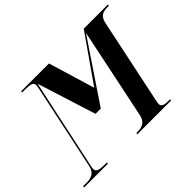

<svg xmlns="http://www.w3.org/2000/svg" viewBox="-177 -966 1218 1218"><g transform="rotate(-45 432.0 -357.0)"><path d="M-32 0H181L183 -10H174C117 -10 92 -14 92 -43C92 -49 93 -60 97 -74L225 -674L350 -279H397L670 -685L543 -75C532 -20 496 -10 458 -10H447L445 0H748L750 -10H737C703 -10 677 -14 677 -41C677 -47 680 -61 682 -72L802 -643C813 -697 847 -704 883 -704H894L896 -714H679L461 -402L367 -714H118L116 -704H142C186 -704 213 -700 213 -673C213 -666 211 -655 206 -633L87 -72C75 -19 40 -10 -5 -10H-31Z"/></g></svg>

Font: Noto Serif Display Condensed
Style: Bold Italic
Weight: 700
Width: 3
Italic angle: -12°
Designer: Monotype Design Team
Foundry: Monotype Imaging Inc.
Version: Version 2.009